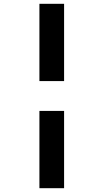

<svg xmlns="http://www.w3.org/2000/svg" viewBox="-20 -780 549 1018"><path d="M189 -759.8H319.8V-350.1H189ZM189 -191.9H319.8V217.8H189Z"/></svg>

Font: OpenSansExtrabold
Style: Regular
Weight: 800
Foundry: Ascender Corporation
Version: Version 1.10